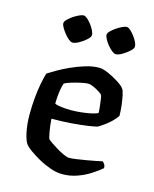

<svg xmlns="http://www.w3.org/2000/svg" viewBox="-108 -780 686 854"><g transform="rotate(15 235.0 -353.5)"><path d="M261 0Q234 0 204.5 -10.5Q175 -21 148.5 -36Q122 -51 103.5 -64.5Q85 -78 80 -85Q68 -99 60 -137Q52 -175 52 -218Q52 -259 55.5 -296.5Q59 -334 65 -364.5Q71 -395 77 -414Q91 -423 116 -437.5Q141 -452 172 -466Q203 -480 236 -490Q269 -500 299 -500Q315 -500 340 -489Q365 -478 388 -463.5Q411 -449 419 -438Q425 -431 429.5 -410Q434 -389 437 -363.5Q440 -338 440 -316Q429 -300 414 -286Q399 -272 384 -261.5Q369 -251 358 -245Q348 -242 318 -237.5Q288 -233 245 -229.5Q202 -226 151 -226Q153 -195 158 -167Q163 -139 167 -134Q170 -131 183 -122Q196 -113 212.5 -103Q229 -93 245.5 -85.5Q262 -78 272 -78Q284 -78 305 -81Q326 -84 349.5 -88Q373 -92 392.5 -96Q412 -100 421 -102Q425 -98 429.5 -91.5Q434 -85 434 -74Q415 -58 388 -40.5Q361 -23 328.5 -11.5Q296 0 261 0ZM222 -285Q245 -285 270 -287.5Q295 -290 316 -294.5Q337 -299 347 -305Q347 -316 345 -333Q343 -350 341 -365Q339 -380 337 -384Q336 -388 323 -396.5Q310 -405 294.5 -412Q279 -419 268 -419Q259 -419 237.5 -414.5Q216 -410 194.5 -403.5Q173 -397 163 -391Q159 -380 156 -363.5Q153 -347 151.5 -329Q150 -311 150 -295Q160 -290 181.5 -287.5Q203 -285 222 -285ZM352 -577Q345 -577 334.5 -585.5Q324 -594 314 -606Q304 -618 297.5 -630.5Q291 -643 291 -650Q291 -658 300.5 -667.5Q310 -677 323 -686Q336 -695 349 -701Q362 -707 369 -707Q377 -707 386.5 -698.5Q396 -690 405.5 -677.5Q415 -665 421 -652.5Q427 -640 427 -632Q427 -623 413 -610Q399 -597 381.5 -587Q364 -577 352 -577ZM153 -577Q146 -577 136 -585Q126 -593 116 -605.5Q106 -618 99 -630Q92 -642 92 -650Q92 -658 101.5 -667.5Q111 -677 124 -686Q137 -695 150.5 -701Q164 -707 171 -707Q178 -707 188 -698.5Q198 -690 207.5 -677.5Q217 -665 223 -652.5Q229 -640 229 -632Q229 -623 215 -610Q201 -597 183 -587Q165 -577 153 -577Z"/></g></svg>

Font: Texturina Medium
Style: Regular
Weight: 500
Designer: Guillermo Torres Carreño
Foundry: Omnibus-Type
Version: Version 1.003